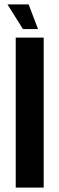

<svg xmlns="http://www.w3.org/2000/svg" viewBox="-20 -859 272 879"><path d="M52 -687H180V0H52ZM14 -839H111L154 -726H85Z"/></svg>

Font: Khand ExtraBold
Style: Regular
Weight: 800
Designer: Sanchit Sawaria and Jyotish Sonowal (Devanagari), Satya Rajpurohit (Latin)
Foundry: Indian Type Foundry
Version: Version 2.000;PS 1.0;hotconv 1.0.79;makeotf.lib2.5.61930